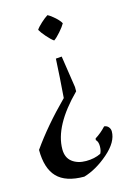

<svg xmlns="http://www.w3.org/2000/svg" viewBox="-110 -542 554 813"><g transform="rotate(-15 167.5 -135.5)"><path d="M128 -436Q135 -447 152 -462.5Q169 -478 182 -486Q196 -479 213 -463.5Q230 -448 236 -436Q229 -423 211.5 -403Q194 -383 182 -375Q170 -383 152.5 -403Q135 -423 128 -436ZM96 79Q96 116 120 134.5Q144 153 181 153Q218 153 246 139Q253 127 253 107Q253 87 243 78L244 71Q270 55 292 31Q304 32 311 40.5Q318 49 318 60Q318 106 264.5 152.5Q211 199 156 215Q75 215 37.5 176Q0 137 0 56Q63 -34 158 -129Q165 -218 169 -299L195 -301L216 -162V-143Q96 -23 96 79Z"/></g></svg>

Font: Almendra SC
Style: Regular
Weight: 400
Designer: Ana Sanfelippo
Foundry: Ana Sanfelippo
Version: Version 1.003